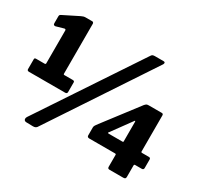

<svg xmlns="http://www.w3.org/2000/svg" viewBox="-156 -967 1265 1189"><g transform="rotate(30 476.0 -373.0)"><path d="M282 -358V-289Q282 -276 268 -276H9Q-4 -276 -4 -288V-358Q-4 -364 -1 -366Q2 -368 8 -368H69Q71 -368 73.5 -369.5Q76 -371 76 -374V-610Q76 -619 66 -618L10 -602H7Q1 -602 -2 -605Q-5 -608 -5 -616V-663Q-5 -670 -3 -673.5Q-1 -677 5 -680L115 -735Q123 -739 130 -741Q137 -743 144 -743H193Q197 -743 200 -739.5Q203 -736 203 -731V-375Q203 -368 209 -368H269Q282 -368 282 -358ZM226 -7Q221 -1 215 1.5Q209 4 199 4L152 3Q143 3 138.5 -1.5Q134 -6 134 -13Q134 -20 139 -28L611 -738Q616 -746 622 -748Q628 -750 637 -750H697Q709 -750 709 -742Q709 -738 706 -732ZM757 -467H849Q860 -467 860 -455V-198Q860 -191 867 -191H916Q928 -191 928 -179V-118Q928 -105 914 -105H867Q860 -105 860 -97V-16Q860 -7 856 -3.5Q852 0 842 0H746Q738 0 734.5 -3Q731 -6 731 -14V-99Q731 -105 723 -105H539Q532 -105 528 -108.5Q524 -112 524 -118V-177Q524 -183 529 -191.5Q534 -200 543 -211L728 -453Q736 -462 741 -464.5Q746 -467 757 -467ZM727 -191Q733 -191 733 -195V-333Q733 -342 731 -342Q728 -342 724 -335L625 -199Q622 -196 622 -194Q622 -191 630 -191Z"/></g></svg>

Font: Libre Franklin ExtraBold
Style: Regular
Weight: 800
Designer: Pablo Impallari, Rodrigo Fuenzalida
Foundry: Impallari Type
Version: Version 1.002; ttfautohint (v1.5)